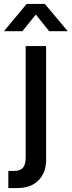

<svg xmlns="http://www.w3.org/2000/svg" viewBox="-72 -749 363 973"><path d="M58.1 -515.6H161.6V62.5Q161.6 125.5 123.3 164.8Q85 204.1 13.2 204.1H-29.8V117.2H-0.5Q30.3 117.2 44.2 101.1Q58.1 85 58.1 48.8ZM41.5 -590.8H-51.8V-591.3L63 -729H155.3L271 -591.3V-590.8H177.2L109.4 -675.3Z"/></svg>

Font: Inter Display Medium
Style: Regular
Weight: 500
Designer: Rasmus Andersson
Foundry: rsms
Version: Version 4.001;git-9221beed3